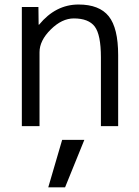

<svg xmlns="http://www.w3.org/2000/svg" viewBox="-20 -550 604 837"><path d="M147.5 -519.5 148.4 -442.4H150.4Q222.7 -530.3 322.3 -530.3Q413.1 -530.3 454.1 -479Q495.1 -427.7 495.1 -309.6V0H419.9V-299.8Q419.9 -398.4 393.1 -434.1Q366.2 -469.7 301.8 -469.7Q250 -469.7 201.2 -421.4Q152.3 -373 152.3 -322.3V0H75.2V-519.5ZM347.7 59.6 263.7 266.6H190.4L251 59.6Z"/></svg>

Font: Gen Shin Gothic Normal
Style: Regular
Weight: 300
Designer: [Source Han Sans]
Ryoko NISHIZUKA  (kana & ideographs); Paul D. Hunt (Latin, Greek & Cyrillic); Wenlong ZHANG  (bopomofo
Version: Version 1.002.20150607